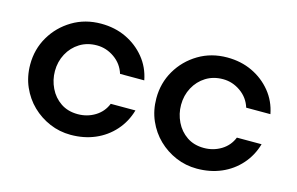

<svg xmlns="http://www.w3.org/2000/svg" viewBox="-66 -603 1184 766"><g transform="rotate(15 526.0 -220.0)"><path d="M266 10Q220 10 179 -7.5Q138 -25 106.5 -55.5Q75 -86 56.5 -128Q38 -170 38 -220Q38 -283 68.5 -335Q99 -387 151.5 -418.5Q204 -450 270 -450Q327 -450 373.5 -428Q420 -406 452 -367Q484 -328 494 -276H394Q382 -315 348.5 -338.5Q315 -362 276 -362Q236 -362 205.5 -343Q175 -324 157.5 -291.5Q140 -259 140 -220Q140 -183 156 -150Q172 -117 201.5 -97Q231 -77 272 -77Q311 -77 343 -96.5Q375 -116 389 -151H491Q477 -102 444.5 -65.5Q412 -29 366.5 -9.5Q321 10 266 10Z M787 10Q741 10 700 -7.5Q659 -25 627.5 -55.5Q596 -86 577.5 -128Q559 -170 559 -220Q559 -283 589.5 -335Q620 -387 672.5 -418.5Q725 -450 791 -450Q848 -450 894.5 -428Q941 -406 973 -367Q1005 -328 1015 -276H915Q903 -315 869.5 -338.5Q836 -362 797 -362Q757 -362 726.5 -343Q696 -324 678.5 -291.5Q661 -259 661 -220Q661 -183 677 -150Q693 -117 722.5 -97Q752 -77 793 -77Q832 -77 864 -96.5Q896 -116 910 -151H1012Q998 -102 965.5 -65.5Q933 -29 887.5 -9.5Q842 10 787 10Z"/></g></svg>

Font: Teachers Medium
Style: Regular
Weight: 500
Designer: Alfredo Marco Pradil, Chank Diesel
Version: Version 1.001